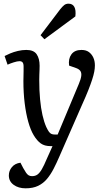

<svg xmlns="http://www.w3.org/2000/svg" viewBox="-20 -793 577 1042"><path d="M302 57Q287 92 271 123Q255 154 235 178Q215 202 187 215.5Q159 229 119 229Q80 229 54 210Q28 191 28 159Q28 134 44.5 114Q61 94 91 90L106 119Q115 135 121.5 144.5Q128 154 135.5 158.5Q143 163 154 163Q171 163 183 154.5Q195 146 207 125.5Q219 105 234 69L265 0H254Q222 0 201.5 -14.5Q181 -29 163 -59Q146 -87 133.5 -131.5Q121 -176 114 -232.5Q107 -289 107 -353Q107 -364 107.5 -378.5Q108 -393 108 -407.5Q108 -422 108 -432Q108 -448 102.5 -454.5Q97 -461 86 -461Q74 -461 54 -454.5Q34 -448 21 -442L5 -489Q16 -495 35 -503Q54 -511 77 -516.5Q100 -522 123 -522Q163 -522 179 -498.5Q195 -475 195 -436Q195 -425 194.5 -412.5Q194 -400 193.5 -387.5Q193 -375 193 -360Q193 -302 197.5 -254Q202 -206 210.5 -168.5Q219 -131 231 -104Q239 -87 245.5 -78Q252 -69 259.5 -66Q267 -63 276 -63H293L408 -338Q419 -364 421 -381Q423 -398 416 -408Q409 -418 392 -424L355 -437Q350 -474 367.5 -498Q385 -522 422 -522Q447 -522 462.5 -510.5Q478 -499 486.5 -480.5Q495 -462 495 -438Q495 -422 491.5 -403.5Q488 -385 480 -360.5Q472 -336 459 -303Q446 -270 426 -226ZM307 -743Q319 -758 328.5 -765.5Q338 -773 352 -773Q374 -773 383.5 -755.5Q393 -738 389 -704L221 -580L200 -602Z"/></svg>

Font: Literata 18pt
Style: Italic
Weight: 400
Italic angle: -2°
Designer: Latin by Veronika Burian and Jose Scaglione. Greek by Irene Vlachou. Cyrillic by Vera Evstafieva
Foundry: TypeTogether
Version: Version 3.103;gftools[0.9.29]